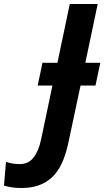

<svg xmlns="http://www.w3.org/2000/svg" viewBox="-176 -734 523 963"><path d="M-68 209Q-98 209 -118 205.5Q-138 202 -156 197L-146 78Q-131 83 -114 86Q-97 89 -77 89Q-33 89 -7.5 56Q18 23 30 -34L87 -305H13L37 -419H112L174 -714H314L252 -419H327L303 -305H228L166 -14Q140 106 82.5 157.5Q25 209 -68 209Z"/></svg>

Font: Noto Sans SemiCondensed
Style: Bold Italic
Weight: 700
Width: 4
Italic angle: -12°
Designer: Monotype Design Team
Foundry: Monotype Imaging Inc.
Version: Version 2.013; ttfautohint (v1.8.4.7-5d5b)